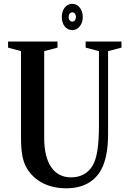

<svg xmlns="http://www.w3.org/2000/svg" viewBox="-20 -980 679 1010"><path d="M360.5 -821.5C391.5 -821.5 415.5 -851.5 415.5 -890.5C415.5 -930 391.5 -960 360.5 -960C328 -960 305 -930 305 -890.5C305 -851.5 327 -821.5 360.5 -821.5ZM360.5 -866.5C349 -866.5 341 -876 341 -890.5C341 -905 349 -915 360.5 -915C372 -915 379.5 -905 379.5 -890.5C379.5 -876 372 -866.5 360.5 -866.5ZM328 10.5C416.5 10.5 479 -24.5 514 -90.5C536.5 -134.5 548.5 -195 548.5 -273V-711L619 -729.5V-761.5H430.5V-729.5L500.5 -711V-325C500.5 -213 490.5 -149 467 -108.5C443 -68 404 -47 353 -47C264.5 -47 212.5 -121 212.5 -253V-711L282.5 -729.5V-761.5H22.5V-729.5L90.5 -711V-257.5C90.5 -175 100 -128.5 123.5 -91.5C163.5 -26.5 236.5 10.5 328 10.5Z"/></svg>

Font: Libre Caslon Condensed SemiBold
Style: Regular
Weight: 600
Designer: Pablo Impallari, Rodrigo Fuenzalida, Katja Schimmel, Ertekin Erdin
Foundry: Pablo Impallari, Rodrigo Fuenzalida
Version: Version 2.000;gftools[0.9.33]